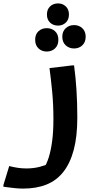

<svg xmlns="http://www.w3.org/2000/svg" viewBox="-67 -845 551 1125"><path d="M-13 128Q10 134 35.5 138Q61 142 88 142Q128 142 164 133Q200 124 225 111L188 144Q206 117 218.5 77.5Q231 38 238.5 -17.5Q246 -73 246 -147Q246 -231 239 -305Q232 -379 223 -446L357 -462H367Q376 -395 381 -319.5Q386 -244 386 -156Q386 -45 365 33.5Q344 112 304 162.5Q264 213 205 236.5Q146 260 69 260Q43 260 16 257Q-11 254 -29 251.5Q-47 249 -47 249V239ZM273 -695Q245 -695 226.5 -712.5Q208 -730 208 -760Q208 -790 226.5 -807.5Q245 -825 273 -825Q300 -825 318.5 -807.5Q337 -790 337 -760Q337 -730 318.5 -712.5Q300 -695 273 -695ZM367 -561Q338 -561 318 -579.5Q298 -598 298 -630Q298 -661 318 -679.5Q338 -698 367 -698Q396 -698 415.5 -679.5Q435 -661 435 -630Q435 -598 415.5 -579.5Q396 -561 367 -561ZM207 -543Q178 -543 158.5 -561.5Q139 -580 139 -612Q139 -644 158.5 -662Q178 -680 207 -680Q236 -680 255.5 -662Q275 -644 275 -612Q275 -580 255.5 -561.5Q236 -543 207 -543Z"/></svg>

Font: Kufam SemiBold
Style: Italic
Weight: 600
Italic angle: -11°
Designer: Artur Schmal
Foundry: Original Type
Version: Version 1.301; ttfautohint (v1.8.3)